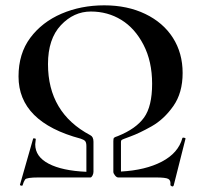

<svg xmlns="http://www.w3.org/2000/svg" viewBox="-20 -659 758 713"><path d="M668.9 -144 625 29.8Q622.1 35.6 616.9 32.2Q611.8 28.8 612.8 27.8Q614.7 10.7 605 5.4Q595.2 0 559.1 0H418.9Q413.1 0 407 -7.6Q400.9 -15.1 400.9 -21V-134.8Q400.9 -144.5 403.3 -147.2Q405.8 -149.9 418 -153.8Q484.9 -180.7 514.9 -222.4Q544.9 -264.2 544.9 -347.7Q544.9 -431.2 512.9 -492.7Q481 -554.2 430.4 -585.2Q379.9 -616.2 317.4 -616.2Q253.9 -616.2 206.1 -565.4Q158.2 -514.6 158.2 -420.9Q158.2 -240.2 314.9 -157.2Q327.1 -151.4 327.1 -132.8V-21Q327.1 -14.2 323.5 -7.1Q319.8 0 315.9 0H123Q78.6 0 73.2 7.6Q67.9 15.1 64 28.8Q63 31.7 58.1 30.3Q53.2 28.8 54.2 26.9L103 -144Q104 -146 108.9 -145Q113.8 -144 112.8 -142.1Q110.8 -127.9 110.8 -123Q110.8 -77.1 160.9 -51Q210.9 -24.9 300.8 -21V-116.2Q300.8 -129.4 296.4 -134.8Q292 -140.1 279.8 -144Q48.8 -205.6 48.8 -375Q48.8 -460 92.5 -518.6Q136.2 -577.1 208.5 -608.2Q280.8 -639.2 366.9 -639.2Q453.1 -639.2 519.5 -607.2Q585.9 -575.2 622.1 -518.6Q658.2 -461.9 658.2 -387.9Q658.2 -314 623.5 -264.9Q588.9 -215.8 543 -189.9Q497.1 -164.1 465.1 -152.6Q433.1 -141.1 431.2 -138.7Q429.2 -136.2 429.2 -131.8V-22Q520 -26.9 581.1 -58.8Q642.1 -90.8 657.2 -146Q657.2 -147.9 660.6 -147.9Q664.1 -147.9 667 -146.5Q669.9 -145 668.9 -144Z"/></svg>

Font: Cormorant-Bold
Style: Bold
Weight: 700
Designer: Christian Thalmann (Catharsis Fonts)
Version: Version 3.000